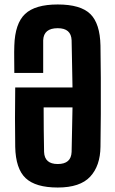

<svg xmlns="http://www.w3.org/2000/svg" viewBox="-20 -829 514 858"><path d="M238 9Q139 9 94.5 -33Q50 -75 48 -173Q47 -240 47 -300Q47 -360 48 -438H304Q303 -493 302 -546.5Q301 -600 300 -649Q298 -703 238 -703Q175 -703 173 -649Q173 -621 173 -578.5Q173 -536 173 -503H44Q44 -533 43.5 -565.5Q43 -598 44 -625Q47 -724 92 -766.5Q137 -809 238 -809Q340 -809 383.5 -766.5Q427 -724 429 -625Q430 -561 430.5 -480.5Q431 -400 430.5 -319Q430 -238 429 -173Q428 -88 383 -39.5Q338 9 238 9ZM238 -96Q298 -96 300 -150Q301 -197 302 -247Q303 -297 304 -349H175Q175 -296 175.5 -247.5Q176 -199 177 -150Q179 -96 238 -96Z"/></svg>

Font: Big Shoulders Display ExtraBold
Style: Regular
Weight: 800
Designer: Patric King
Foundry: XO Type Co
Version: Version 1.000; ttfautohint (v1.8.2)